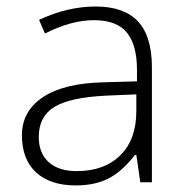

<svg xmlns="http://www.w3.org/2000/svg" viewBox="-20 -560 570 590"><path d="M100.1 -499Q187.5 -540 274.2 -540Q360.8 -540 403.8 -494.4Q446.8 -448.7 446.8 -353V0H411.1L398.9 -84H395Q354.5 -32.2 312.7 -11.2Q271 9.8 212.9 9.8Q134.8 9.8 91.1 -30Q47.4 -69.8 47.4 -144.3Q47.4 -218.8 112.3 -261.7Q177.2 -304.7 299.8 -307.1L400.9 -310.1V-345.2Q400.9 -422.4 369.6 -460.2Q338.4 -498 268.6 -498Q198.7 -498 118.2 -457ZM99.1 -139.2Q99.1 -89.4 129.6 -61.8Q160.2 -34.2 215.8 -34.2Q300.8 -34.2 349.9 -83Q398.9 -131.8 398.9 -217.8V-270L306.2 -266.1Q194.3 -260.7 146.7 -231.2Q99.1 -201.7 99.1 -139.2Z"/></svg>

Font: Open Sans Hebrew Light
Style: Regular
Weight: 300
Foundry: Ascender Corporation, Yanek Iontef
Version: Version 2.001;PS 002.001;hotconv 1.0.70;makeotf.lib2.5.58329